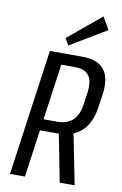

<svg xmlns="http://www.w3.org/2000/svg" viewBox="-101 -993 667 1050"><g transform="rotate(10 232.5 -468.5)"><path d="M130 -700H310Q396 -700 432.5 -653.5Q469 -607 455 -513L445 -444Q432 -354 383 -308.5Q334 -263 248 -263H148L157 -326H237Q292 -326 323.5 -356Q355 -386 363 -448L372 -510Q381 -575 358.5 -606Q336 -637 280 -637H186L208 -662L115 0H32ZM253 -282H335L391 0H308ZM426 -868 224 -747 202 -784 386 -937Z"/></g></svg>

Font: Pathway Extreme Condensed
Style: Italic
Weight: 400
Width: 3
Italic angle: -8°
Version: Version 1.001;gftools[0.9.26]